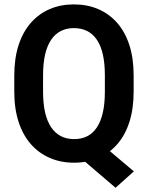

<svg xmlns="http://www.w3.org/2000/svg" viewBox="-20 -741 686 886"><path d="M418.9 -101.1 597.7 49.8 513.2 125.5 337.9 -24.4ZM596.7 -392.6V-317.9Q596.7 -239.3 577.1 -178.2Q557.6 -117.2 521 -75.4Q484.4 -33.7 433.8 -12Q383.3 9.8 321.8 9.8Q260.7 9.8 210.2 -12Q159.7 -33.7 122.8 -75.4Q85.9 -117.2 65.9 -178.2Q45.9 -239.3 45.9 -317.9V-392.6Q45.9 -471.7 65.7 -532.5Q85.4 -593.3 122.1 -635.3Q158.7 -677.2 209.2 -699Q259.8 -720.7 320.8 -720.7Q382.8 -720.7 433.3 -699Q483.9 -677.2 520.8 -635.3Q557.6 -593.3 577.1 -532.5Q596.7 -471.7 596.7 -392.6ZM463.9 -317.9V-393.6Q463.9 -448.7 454.6 -489.7Q445.3 -530.8 427 -557.6Q408.7 -584.5 382.1 -597.9Q355.5 -611.3 320.8 -611.3Q287.1 -611.3 260.7 -597.9Q234.4 -584.5 216.1 -557.6Q197.8 -530.8 188.2 -489.7Q178.7 -448.7 178.7 -393.6V-317.9Q178.7 -262.7 188.2 -221.7Q197.8 -180.7 216.3 -153.3Q234.9 -126 261.5 -112.5Q288.1 -99.1 321.8 -99.1Q356.4 -99.1 382.8 -112.5Q409.2 -126 427.2 -153.3Q445.3 -180.7 454.6 -221.7Q463.9 -262.7 463.9 -317.9Z"/></svg>

Font: Roboto SemiCondensed SemiBold
Style: Regular
Weight: 600
Width: 4
Designer: Christian Robertson
Foundry: Google
Version: Version 3.009; 2024